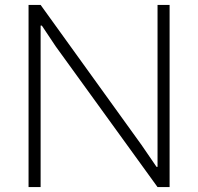

<svg xmlns="http://www.w3.org/2000/svg" viewBox="-20 -760 805 780"><path d="M96 -740H145L555 -171L616 -82H620V-740H669V0H620L206 -572L150 -656H145V0H96Z"/></svg>

Font: Encode Sans Normal
Style: ExtraLight
Weight: 200
Designer: Pablo Impallari, Andres Torresi
Foundry: Pablo Impallari, Andres Torresi
Version: Version 1.000; ttfautohint (v1.00) -l 8 -r 50 -G 200 -x 14 -